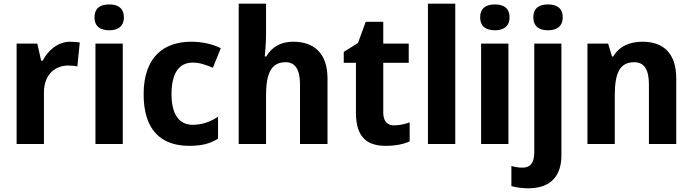

<svg xmlns="http://www.w3.org/2000/svg" viewBox="-20 -780 3749 1040"><path d="M360 -554C295 -554 240 -508 211 -451H203L182 -544H70V0H218V-279C218 -383 286 -425 348 -425C369 -425 388 -423 399 -420L412 -550C400 -552 377 -554 360 -554Z M572 -756C527 -756 492 -739 492 -686C492 -634 527 -616 572 -616C615 -616 651 -634 651 -686C651 -739 615 -756 572 -756ZM645 -544H497V0H645Z M1005 10C1073 10 1118 -2 1161 -29V-148C1120 -120 1075 -104 1024 -104C952 -104 909 -158 909 -270C909 -384 950 -441 1024 -441C1062 -441 1094 -429 1133 -413L1176 -519C1139 -538 1081 -554 1016 -554C865 -554 758 -469 758 -269C758 -76 852 10 1005 10Z M1421 -760H1273V0H1421V-260C1421 -378 1446 -443 1527 -443C1580 -443 1605 -402 1605 -323V0H1754V-355C1754 -494 1678 -554 1569 -554C1506 -554 1455 -530 1422 -474H1414C1416 -494 1421 -544 1421 -594Z M2115 -101C2079 -101 2056 -123 2056 -169V-440H2194V-544H2056V-662H1961L1919 -547L1842 -499V-440H1908V-169C1908 -29 1976 10 2070 10C2125 10 2168 0 2199 -14V-117C2172 -108 2145 -101 2115 -101Z M2446 0V-760H2298V0Z M2661 -756C2616 -756 2581 -739 2581 -686C2581 -634 2616 -616 2661 -616C2704 -616 2740 -634 2740 -686C2740 -739 2704 -756 2661 -756ZM2734 -544H2586V0H2734Z M2869 -686C2869 -634 2904 -616 2948 -616C2992 -616 3028 -634 3028 -686C3028 -739 2992 -756 2948 -756C2904 -756 2869 -739 2869 -686ZM2841 240C2973 240 3021 162 3021 62V-544H2874V45C2874 110 2846 128 2811 128C2788 128 2771 125 2750 119V228C2772 235 2811 240 2841 240Z M3460 -554C3392 -554 3334 -530 3302 -474H3295L3274 -544H3162V0H3310V-260C3310 -378 3333 -443 3416 -443C3470 -443 3495 -402 3495 -323V0H3643V-355C3643 -495 3570 -554 3460 -554Z"/></svg>

Font: Noto Sans Display
Style: Bold
Weight: 700
Designer: Monotype Design Team
Foundry: Monotype Imaging Inc.
Version: Version 1.900